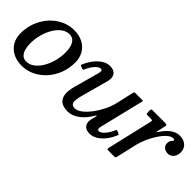

<svg xmlns="http://www.w3.org/2000/svg" viewBox="34 -1095 1670 1670"><g transform="rotate(45 869.0 -260.0)"><path d="M18.5 -183Q18.5 -125 44 -81.2Q69.5 -37.5 115.8 -13Q162 11.5 224.5 11.5Q288.5 11.5 345 -16Q401.5 -43.5 444.5 -91.5Q487.5 -139.5 511.8 -202.8Q536 -266 536 -337Q536 -395 510.8 -438.8Q485.5 -482.5 439.2 -507Q393 -531.5 330 -531.5Q266 -531.5 209.5 -504Q153 -476.5 110.2 -428.5Q67.5 -380.5 43 -317.5Q18.5 -254.5 18.5 -183ZM140.5 -178.5Q140.5 -235.5 155 -288.8Q169.5 -342 195 -384.8Q220.5 -427.5 254.5 -452.5Q288.5 -477.5 327.5 -477.5Q359 -477.5 378.2 -458.5Q397.5 -439.5 406 -408.5Q414.5 -377.5 414.5 -341.5Q414.5 -285 400 -231.5Q385.5 -178 359.8 -135.2Q334 -92.5 300.2 -67.5Q266.5 -42.5 227.5 -42.5Q195.5 -42.5 176.5 -61.5Q157.5 -80.5 149 -111.5Q140.5 -142.5 140.5 -178.5Z M590.5 -373Q586.5 -363 585.5 -359Q584.5 -355 595.5 -351L615 -343.5Q626 -339.5 629.2 -343.5Q632.5 -347.5 636.5 -357Q655.5 -400.5 682.2 -429.2Q709 -458 730.5 -458Q747.5 -458 747.8 -444Q748 -430 744 -415.5L679 -179Q665 -125 667.8 -88.8Q670.5 -52.5 686.8 -30.5Q703 -8.5 729.2 1Q755.5 10.5 788.5 10.5Q843.5 10.5 895.8 -29Q948 -68.5 987 -137.5Q991.5 -144.5 994.2 -143.8Q997 -143 994.5 -132.5L982.5 -83.5Q973 -40 994.5 -14Q1016 12 1059.5 12Q1113.5 12 1161.2 -30.5Q1209 -73 1240 -141.5Q1245 -153.5 1246 -159Q1247 -164.5 1233.5 -169.5L1218.5 -175.5Q1206 -180 1203.5 -176.8Q1201 -173.5 1196 -162Q1177.5 -119.5 1151 -90.2Q1124.5 -61 1102.5 -61Q1087.5 -61 1085.8 -73Q1084 -85 1087 -97.5L1187 -509.5Q1189 -517 1187 -518.5Q1185 -520 1175.5 -520H1092.5Q1085 -520 1082 -517.5Q1079 -515 1077.5 -509L1040.5 -346.5Q1029 -296.5 1003.8 -244.8Q978.5 -193 945.8 -149.5Q913 -106 878.5 -79.5Q844 -53 813.5 -53Q783.5 -53 774.2 -71Q765 -89 769.8 -120.5Q774.5 -152 786.5 -193L849 -423.5Q862 -471.5 842 -501.5Q822 -531.5 773 -531.5Q718.5 -531.5 670 -487Q621.5 -442.5 590.5 -373Z M1306.5 -520Q1296.5 -520 1292.2 -517.2Q1288 -514.5 1288 -503.5V-479.5Q1288 -466.5 1290.5 -462.2Q1293 -458 1305.5 -458H1342Q1361 -458 1363.8 -454.2Q1366.5 -450.5 1363 -434.5L1266.5 -21.5Q1264 -10 1266 -5Q1268 0 1284 0H1348Q1364 0 1367 -3.5Q1370 -7 1373 -19.5L1416 -206.5Q1426 -248.5 1446.8 -295.5Q1467.5 -342.5 1494.8 -383.5Q1522 -424.5 1550.8 -450Q1579.5 -475.5 1605 -475.5Q1621 -475.5 1621 -464.5Q1621 -459 1614.8 -453.8Q1608.5 -448.5 1602.2 -437.5Q1596 -426.5 1596 -404.5Q1596 -387.5 1605.2 -374.5Q1614.5 -361.5 1630 -354Q1645.5 -346.5 1664.5 -346.5Q1695.5 -346.5 1716.5 -371.2Q1737.5 -396 1737.5 -433Q1737.5 -478.5 1708 -505.2Q1678.5 -532 1630.5 -532Q1584 -532 1546.5 -503.5Q1509 -475 1479.5 -431Q1464.5 -408.5 1462.5 -410.5Q1460.5 -412.5 1465.5 -433L1480.5 -498Q1484 -512.5 1477.8 -516.2Q1471.5 -520 1454 -520Z"/></g></svg>

Font: Besley Medium
Style: Italic
Weight: 500
Italic angle: -13°
Designer: Owen Earl
Foundry: indestructible type*
Version: Version 2.001